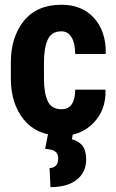

<svg xmlns="http://www.w3.org/2000/svg" viewBox="-20 -558 484 804"><path d="M238.3 -100.6Q265.6 -100.6 280.3 -121.1Q294.9 -142.6 294.9 -182.6Q336.9 -182.6 420.9 -182.6Q420.9 -181.6 421.9 -179.7Q423.8 -96.7 371.1 -43Q319.3 10.7 238.3 10.7Q135.7 10.7 80.1 -56.6Q25.4 -124 25.4 -229.5Q25.4 -235.4 25.4 -247.1Q25.4 -259.8 25.4 -296.9Q25.4 -402.3 80.1 -470.7Q134.8 -538.1 237.3 -538.1Q323.2 -538.1 373 -483.4Q422.9 -428.7 422.9 -338.9Q422.9 -335.9 421.9 -334Q421.9 -333 421.9 -332Q389.6 -332 294.9 -332Q294.9 -375 280.3 -400.4Q265.6 -426.8 237.3 -426.8Q195.3 -426.8 179.7 -391.6Q164.1 -356.4 164.1 -296.9Q164.1 -274.4 164.1 -229.5Q164.1 -168.9 179.7 -134.8Q195.3 -100.6 238.3 -100.6ZM286.1 -3.9Q285.2 3.9 281.2 25.4Q306.6 31.2 324.2 50.8Q340.8 71.3 340.8 109.4Q340.8 163.1 301.8 194.3Q262.7 225.6 191.4 225.6Q190.4 199.2 187.5 145.5Q204.1 145.5 213.9 135.7Q223.6 126 223.6 105.5Q223.6 85 210.9 76.2Q199.2 67.4 168.9 65.4Q172.9 43 182.6 -3.9Q197.3 -3.9 243.2 -3.9Q253.9 -3.9 286.1 -3.9Z"/></svg>

Font: Noto Sans Hebrew DECATHLON 
Style: Bold
Weight: 400
Designer: Monotype Design Team
Version: Version 2.000;GOOG;noto-fonts:20170220:a8a215d2e889